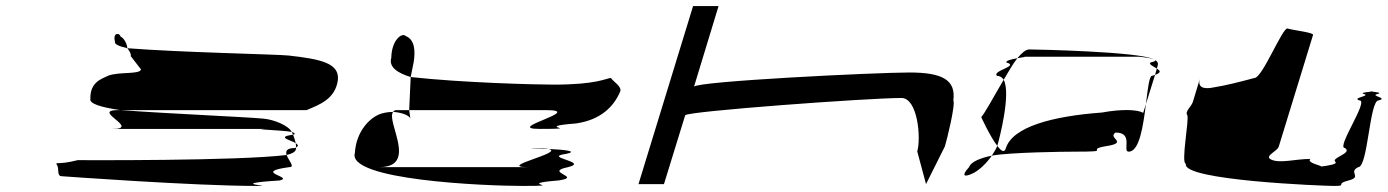

<svg xmlns="http://www.w3.org/2000/svg" viewBox="-20 -795 4575 633"><path d="M168 -251C176 -239 166 -214 184 -214C184 -214 620 -182 824 -182C904 -182 711 -188 902 -200C952 -212 808 -227 934 -244C954 -244 931 -266 925 -284C761 -264 251 -267 236 -267C170 -250 160 -263 168 -251ZM278 -470C273 -454 309 -442 376 -432H991C1030 -449 1086 -467 1094 -532C1099 -586 1040 -600 931 -612C894 -616 578 -622 400 -636C407 -626 413 -617 411 -610L445 -566C440 -549 376 -559 338 -546C312 -534 277 -523 278 -470ZM359 -658C356 -649 374 -642 400 -636C398 -652 390 -668 377 -675C375 -687 351 -689 359 -658ZM350 -370H881C771 -370 915 -366 942 -360C931 -381 884 -401 847 -404C780 -410 558 -419 376 -432H369C278 -432 446 -370 350 -370ZM942 -360C943 -357 945 -354 946 -351H948C955 -354 951 -357 942 -360ZM925 -284C942 -288 953 -294 955 -301C956 -303 956 -306 956 -309C955 -308 954 -308 953 -307C924 -307 921 -296 925 -284ZM946 -351C888 -343 940 -333 955 -323C953 -331 950 -342 946 -351ZM955 -323C956 -318 956 -313 956 -309C966 -314 962 -318 955 -323Z M1150 -291C1122 -201 1579 -182 1703 -182C1857 -182 1670 -188 1821 -200C1905 -212 1769 -227 1853 -244C1926 -262 1763 -276 1848 -288C1884 -296 1849 -301 1788 -304C1846 -292 1612 -244 1722 -244H1230C1360 -244 1252 -394 1276 -426C1266 -426 1254 -425 1239 -421C1198 -409 1154 -360 1150 -291ZM1270 -604C1261 -574 1291 -554 1334 -541L1344 -591C1349 -623 1349 -664 1318 -676C1306 -689 1271 -664 1270 -604ZM1276 -426C1299 -425 1329 -416 1333 -404L1329 -432H1287C1282 -432 1279 -430 1276 -426ZM1334 -541 1329 -432H1779C1915 -432 1636 -370 1760 -370C1914 -370 1728 -376 1879 -388C1963 -400 2005 -446 2025 -494C2030 -510 2003 -525 1994 -538C1978 -537 1949 -516 1805 -516C1748 -516 1506 -522 1334 -541ZM1788 -304C1781 -306 1765 -307 1741 -307C1713 -307 1743 -306 1788 -304Z M2085 -188H2169L2239 -415C2243 -428 2844 -472 2952 -472C3006 -472 3017 -338 3004 -296L3033 -188L3095 -312C3101 -330 3131 -452 3123 -464C3132 -532 3086 -556 2978 -556C2867 -556 2274 -527 2268 -509L2349 -775H2265Z M3215 -409C3215 -409 3244 -345 3268 -314L3269 -318C3274 -335 3314 -486 3289 -532C3257 -478 3226 -420 3215 -409ZM3175 -244C3149 -216 3158 -210 3184 -222C3206 -231 3232 -256 3250 -282C3213 -274 3181 -262 3175 -244ZM3267 -545C3276 -545 3284 -540 3289 -532C3305 -559 3319 -584 3334 -603C3316 -600 3295 -595 3298 -589C3343 -577 3249 -562 3267 -545ZM3334 -603C3354 -607 3371 -608 3348 -608H3735C3732 -608 3773 -605 3785 -599C3740 -625 3393 -632 3373 -632C3362 -632 3349 -621 3334 -603ZM3250 -282C3314 -293 3489 -295 3525 -295C3654 -295 3554 -301 3626 -313C3704 -325 3629 -340 3658 -358C3719 -358 3679 -295 3701 -295C3737 -295 3749 -381 3758 -452L3749 -423C3730 -434 3678 -436 3613 -424C3450 -412 3318 -377 3296 -306C3291 -290 3281 -297 3268 -314C3264 -304 3257 -293 3250 -282ZM3773 -589C3766 -583 3783 -576 3794 -569L3797 -580C3799 -587 3796 -592 3789 -597C3791 -595 3787 -592 3773 -589ZM3785 -599C3786 -598 3788 -598 3789 -597C3788 -598 3787 -598 3785 -599ZM3778 -545C3769 -545 3764 -502 3758 -452L3788 -548ZM3788 -548C3810 -556 3805 -562 3794 -569Z M3894 -416C3902 -404 3872 -255 3890 -255C3873 -200 4346 -182 4377 -182C4425 -182 4379 -188 4426 -200C4473 -212 4423 -227 4458 -244C4490 -244 4495 -464 4525 -464C4559 -472 4495 -479 4521 -485C4540 -489 4514 -492 4502 -493C4491 -492 4461 -489 4477 -485C4501 -479 4434 -472 4462 -464C4494 -464 4384 -307 4414 -307C4441 -290 4368 -275 4382 -262C4392 -254 4360 -249 4336 -246C4335 -250 4287 -258 4300 -271C4252 -271 4202 -256 4173 -268C4144 -280 4191 -295 4196 -312L4309 -680C4311 -688 4244 -695 4225 -701C4209 -707 4142 -538 4116 -538C4064 -524 4020 -513 3982 -507C3954 -501 3926 -503 3936 -536L3913 -460C3908 -443 3886 -428 3894 -416ZM4502 -493C4507 -494 4509 -494 4502 -494C4495 -494 4497 -494 4502 -493Z"/></svg>

Font: bitstorm
Style: maxextobl
Weight: 400
Version: Version 0.2